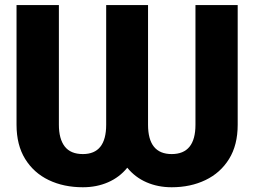

<svg xmlns="http://www.w3.org/2000/svg" viewBox="-20 -748 1029 777"><path d="M46.9 -243.2V-727.5H218.3V-243.2Q218.3 -186 241.9 -155.3Q265.6 -124.5 315.4 -124.5Q409.7 -124.5 409.7 -243.2V-727.5H579.1V-243.2Q579.1 -124.5 674.8 -124.5Q771 -124.5 771 -243.2V-727.5H941.9V-243.2Q941.9 -161.1 907 -104.7Q872.1 -48.3 811.5 -19.3Q751 9.8 674.8 9.8Q619.1 9.8 573 -10.3Q526.9 -30.3 495.1 -69.3Q463.4 -30.3 417.2 -10.3Q371.1 9.8 315.4 9.8Q237.8 9.8 177.2 -19.3Q116.7 -48.3 81.8 -104.7Q46.9 -161.1 46.9 -243.2Z"/></svg>

Font: Inter Display ExtraBold
Style: Regular
Weight: 800
Designer: Rasmus Andersson
Foundry: rsms
Version: Version 4.000;git-a52131595